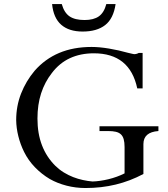

<svg xmlns="http://www.w3.org/2000/svg" viewBox="-20 -923 839 961"><path d="M289.1 -902.8Q301.3 -859.4 328.1 -841.1Q355 -822.8 403.3 -822.8Q448.7 -822.8 474.9 -841.3Q501 -859.9 512.2 -902.8H558.6Q547.9 -829.6 506.3 -797.4Q464.8 -765.1 393.6 -765.1Q325.2 -765.1 286.4 -799.1Q247.6 -833 240.7 -902.8ZM772.9 -267.1Q697.8 -261.7 697.8 -201.7V-52.2Q630.9 -16.6 559.3 0.7Q487.8 18.1 407.7 18.1Q358.9 18.1 313.2 6.3Q267.6 -5.4 229.5 -26.9Q189 -50.8 155.3 -85.4Q121.6 -120.1 100.6 -162.6Q82 -200.2 71.8 -241.2Q61.5 -282.2 61 -322.3Q61 -392.1 85.4 -454.6Q109.9 -517.1 153.3 -568.8Q205.1 -627.9 276.1 -658Q347.2 -688 438.5 -688Q477.5 -688 525.9 -679.9Q574.2 -671.9 622.6 -658.2Q623 -658.2 623.8 -658Q624.5 -657.7 625 -657.7Q635.7 -655.3 642.6 -653.6Q649.4 -651.9 651.4 -651.9Q663.6 -651.9 674.8 -658.2H693.8V-480.5H667Q629.9 -656.2 449.7 -656.2Q382.8 -656.2 330.1 -631.8Q277.3 -607.4 239.3 -557.1Q204.1 -512.2 185.8 -455.8Q167.5 -399.4 167.5 -329.6Q167.5 -254.4 190.2 -195.6Q212.9 -136.7 257.3 -92.8Q276.9 -73.7 299.6 -59.8Q322.3 -45.9 346.2 -36.6Q370.1 -27.3 394.8 -22Q419.4 -16.6 442.9 -14.6Q461.4 -15.1 481.9 -18.1Q502.4 -21 523.4 -26.1Q544.4 -31.2 564.7 -38.6Q585 -45.9 603.5 -55.2V-187Q603.5 -210.4 599.1 -226.1Q594.7 -241.7 585 -250.7Q575.2 -259.8 559.6 -263.4Q543.9 -267.1 521 -267.1H478V-291H772.9Z"/></svg>

Font: XB Niloofar
Style: Regular
Weight: 400
Designer: Behnam
Foundry: Irmug
Version: Version 7.201 2008